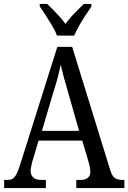

<svg xmlns="http://www.w3.org/2000/svg" viewBox="-20 -951 649 971"><path d="M1 0V-41H16Q33 -41 43.5 -47Q54 -53 63 -70Q72 -87 82 -119L270 -714H345L538 -89Q544 -70 551.5 -60Q559 -50 571 -45.5Q583 -41 600 -41H609V0H366V-41H386Q412 -41 424.5 -52Q437 -63 437 -83Q437 -90 435.5 -98Q434 -106 432 -116Q430 -126 427 -135L396 -240H175L146 -142Q143 -134 141 -124Q139 -114 137 -105Q135 -96 135 -87Q135 -66 148 -53.5Q161 -41 190 -41H212V0ZM192 -289H380L327 -475Q319 -505 311 -531.5Q303 -558 297.5 -581Q292 -604 287 -623Q283 -604 277.5 -581.5Q272 -559 265.5 -535.5Q259 -512 250 -485ZM268 -771Q260 -794 244 -820.5Q228 -847 211.5 -873Q195 -899 181 -918V-931H219Q234 -916 250.5 -899.5Q267 -883 282.5 -865.5Q298 -848 311 -830Q324 -848 339.5 -865.5Q355 -883 372 -899.5Q389 -916 404 -931H442V-918Q429 -899 412 -873Q395 -847 380 -820.5Q365 -794 355 -771Z"/></svg>

Font: Noto Serif Condensed
Style: Regular
Weight: 400
Width: 3
Designer: Monotype Design Team
Foundry: Monotype Imaging Inc.
Version: Version 2.015